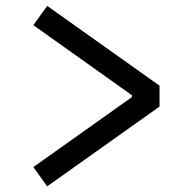

<svg xmlns="http://www.w3.org/2000/svg" viewBox="-20 -660 660 662"><path d="M95 -84 434.8 -325.2V-331.7L95 -573.2L142.7 -639.7L530 -364.7V-292.5L142.7 -17.5Z"/></svg>

Font: Monaspace Xenon Var
Style: Regular
Weight: 400
Designer: Riley Cran and the Lettermatic Team
Version: Version 1.000 (Monaspace Xenon Var)